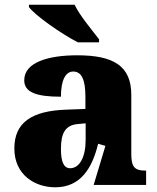

<svg xmlns="http://www.w3.org/2000/svg" viewBox="-20 -786 666 816"><path d="M401 -606V-619C372 -657 318 -721 297 -766H103V-756C128 -721 241 -642 311 -606ZM215 10C322 10 372 -71 397 -175L428 -166L378 0H601V-61H597C552 -61 538 -77 538 -131V-383C538 -507 461 -551 308 -551C185 -551 83 -521 83 -445C83 -394 133 -375 239 -375C239 -446 259 -482 291 -482C326 -482 343 -449 343 -375V-323L262 -320C114 -315 41 -265 41 -155C41 -43 128 10 215 10ZM278 -71C251 -71 239 -99 239 -152C239 -220 257 -255 313 -259L344 -262V-191C344 -118 318 -71 278 -71Z"/></svg>

Font: UArctic Serif Black
Style: Regular
Weight: 900
Designer: Customization by Puisto advertising & original work Monotype Design Team
Foundry: Monotype Imaging Inc.
Version: Version 2.004